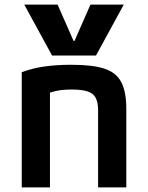

<svg xmlns="http://www.w3.org/2000/svg" viewBox="-20 -810 640 830"><path d="M85 -790H229L298 -633H302L371 -790H515L395 -570H205ZM74 -498Q120 -515 171.5 -522.5Q223 -530 289 -530Q381 -530 432 -513Q483 -496 504.5 -454.5Q526 -413 526 -340V0H404V-333Q404 -368 393.5 -387.5Q383 -407 358 -415Q333 -423 289 -423Q264 -423 243.5 -420.5Q223 -418 199 -410.5Q175 -403 139 -389L196 -466V0H74Z"/></svg>

Font: M PLUS Code Latin Expanded SemiBold
Style: Regular
Weight: 600
Width: 7
Designer: Coji Morishita
Foundry: UNDERFOREST DESIGN
Version: Version 1.002; ttfautohint (v1.8.3)